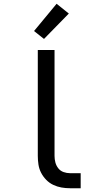

<svg xmlns="http://www.w3.org/2000/svg" viewBox="-20 -1001 540 1021"><path d="M409 0H353Q329 0 306.5 -4Q284 -8 263 -18Q242 -28 225.5 -45Q209 -62 198.5 -82.5Q188 -103 184.5 -126Q181 -149 181 -172V-735H270V-172Q270 -154 274.5 -137Q279 -120 290 -106Q301 -92 318 -86Q335 -80 353 -80H409ZM214 -794 161 -836 281 -981 346 -929Z"/></svg>

Font: Iosevka Bendy Medium
Style: Regular
Weight: 500
Monospace: yes
Designer: Belleve Invis
Foundry: Belleve Invis
Version: Version 30.1.2